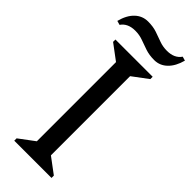

<svg xmlns="http://www.w3.org/2000/svg" viewBox="-307 -894 926 926"><g transform="rotate(45 156.0 -431.5)"><path d="M30 0V-16L109 -75V-615L30 -674V-690H284V-674L205 -615V-75L284 -16V0ZM232 -752Q198 -752 171.5 -761Q145 -770 120.5 -779Q96 -788 68 -788Q17 -788 -6 -754L-27 -760Q-14 -810 14 -836.5Q42 -863 80 -863Q115 -863 141 -854Q167 -845 191.5 -836Q216 -827 244 -827Q295 -827 318 -861L339 -855Q326 -806 298 -779Q270 -752 232 -752Z"/></g></svg>

Font: Platypi Light
Style: Regular
Weight: 300
Designer: David Sargent
Foundry: Bolt Cutter Type
Version: Version 1.200